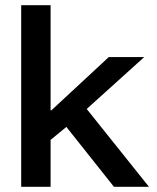

<svg xmlns="http://www.w3.org/2000/svg" viewBox="-20 -720 605 740"><path d="M61.7 0V-700H175V-295H178.3L399.2 -500H535.8L314.2 -300L554.2 0H419.2L235.8 -230.8L175 -180.8V0Z"/></svg>

Font: Funnel Display Medium
Style: Regular
Weight: 500
Designer: NORD ID, Kristian Moeller
Foundry: Dicotype
Version: Version 1.000